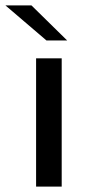

<svg xmlns="http://www.w3.org/2000/svg" viewBox="-68 -687 312 707"><path d="M-47.9 -667H47.9L179.2 -538.1H103ZM64.9 0V-472.2H159.2V0Z"/></svg>

Font: CMU Bright
Style: SemiBold
Weight: 600
Version: Version 0.7.0